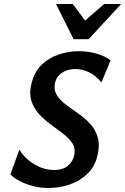

<svg xmlns="http://www.w3.org/2000/svg" viewBox="-20 -927 626 960"><path d="M220 13Q183 13 146 3.5Q109 -6 79 -21.5Q49 -37 32 -55L77 -179Q94 -150 121.5 -127Q149 -104 182 -90.5Q215 -77 250 -77Q297 -77 322 -100.5Q347 -124 352 -154Q358 -186 341.5 -211Q325 -236 295.5 -258.5Q266 -281 234 -304.5Q202 -328 175.5 -356.5Q149 -385 137 -423Q125 -461 138 -512Q153 -570 189.5 -604.5Q226 -639 275 -655Q324 -671 373 -671Q418 -671 460.5 -659.5Q503 -648 533 -625L487 -515Q459 -550 424.5 -566Q390 -582 357 -582Q333 -582 311.5 -574Q290 -566 275 -550.5Q260 -535 255 -512Q248 -478 263.5 -452.5Q279 -427 307.5 -405.5Q336 -384 368.5 -361.5Q401 -339 428 -311Q455 -283 467.5 -244.5Q480 -206 468 -152Q456 -97 419 -60Q382 -23 330 -5Q278 13 220 13ZM348 -731 382 -804 501 -907H586L423 -731ZM348 -731 260 -907H344L419 -806L423 -731Z"/></svg>

Font: Ysabeau Office
Style: Bold Italic
Weight: 700
Italic angle: -12°
Designer: Christian Thalmann (Catharsis Fonts)
Version: Version 2.001;gftools[0.9.30]; featfreeze: tnum,lnum,ss02